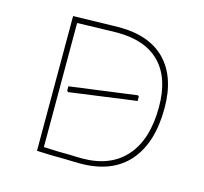

<svg xmlns="http://www.w3.org/2000/svg" viewBox="-80 -584 720 676"><g transform="rotate(15 280.5 -245.5)"><path d="M274.9 -495.1Q385.7 -495.1 444.3 -434.6Q502.9 -373.5 502.9 -261.2Q502.9 -133.8 441.9 -64.5Q381.3 3.9 266.1 3.9Q251 3.9 237.3 3.4Q230 2.9 215.3 2.7Q200.7 2.4 192.9 2.4Q185.1 2.4 169.2 2.2Q153.3 2 145.5 1.5Q121.6 0.5 107.9 0V-491.2ZM267.1 -15.1Q371.1 -15.1 426.8 -78.1Q482.9 -141.6 482.9 -259.8Q482.9 -365.2 429.7 -419.9Q376 -475.1 273.9 -475.1Q261.7 -475.1 249 -474.6Q242.2 -474.1 228.3 -473.9Q214.4 -473.6 207 -473.6Q176.8 -472.7 162.1 -472.2Q132.8 -471.2 127.9 -471.2V-19Q141.1 -18.6 161.6 -17.6Q168.5 -17.1 182.4 -16.8Q196.3 -16.6 203.1 -16.6Q210 -16.6 222.9 -16.4Q235.8 -16.1 242.2 -15.6Q254.4 -15.1 267.1 -15.1ZM404.8 -261.2 160.2 -228 155.8 -231.9V-248L400.9 -280.8L404.8 -276.9Z"/></g></svg>

Font: Datalegreya
Style: Gradient
Weight: 400
Designer: Figs Lab
Foundry: Figs Lab
Version: Version 1.002;PS 001.002;hotconv 1.0.70;makeotf.lib2.5.58329